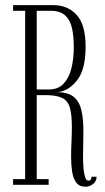

<svg xmlns="http://www.w3.org/2000/svg" viewBox="-20 -720 410 748"><path d="M313.5 7.5Q289 7.5 277 -8.8Q265 -25 261 -51.5Q257 -78 257 -107.5Q257 -137 258.5 -167.5Q260 -198 260 -225.5Q260 -274 252 -301Q244 -328 221.5 -338.8Q199 -349.5 156 -349.5H123V-22H169.5V0H31V-22H78V-678H31V-700H187.5Q244 -700 278.8 -661.8Q313.5 -623.5 313.5 -537.5Q313.5 -449 280 -406.8Q246.5 -364.5 203 -361Q246.5 -360.5 268.2 -341.8Q290 -323 297.5 -289Q305 -255 305 -209Q305 -184.5 304.2 -158.8Q303.5 -133 303.5 -108Q303.5 -90 305 -68.5Q306.5 -47 311 -31.5Q315.5 -16 325 -16Q336 -16 336.5 -31.5H356.5Q355.5 -12.5 342 -2.5Q328.5 7.5 313.5 7.5ZM123 -371.5H171Q206.5 -371.5 227.8 -394Q249 -416.5 258.2 -453.8Q267.5 -491 267.5 -535.5Q267.5 -576.5 260.8 -608.8Q254 -641 234.5 -659.5Q215 -678 177 -678H123Z"/></svg>

Font: Imbue 50pt ExtraLight
Style: Regular
Weight: 200
Designer: Tyler Finck
Foundry: Etcetera Type Company
Version: Version 1.102; ttfautohint (v1.8.3)